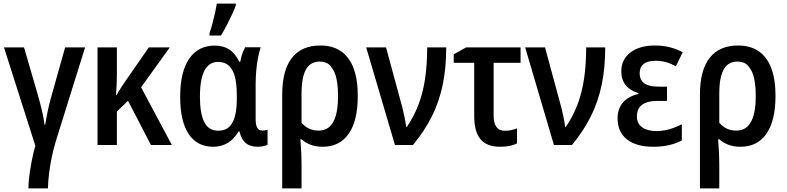

<svg xmlns="http://www.w3.org/2000/svg" viewBox="-20 -802 4353 1062"><path d="M137.2 240.2Q137.2 211.9 142.1 172.1Q147 132.3 155.5 88.4Q164.1 44.4 175.3 3.9L2 -540H112.8L186 -288.6Q196.3 -252 203.4 -225.1Q210.4 -198.2 216.1 -172.4Q221.7 -146.5 226.6 -111.8H230Q236.3 -151.4 244.1 -188.5Q252 -225.6 262.7 -263.7L340.3 -540H450.7L287.6 -17.1Q274.9 25.4 265.6 70.6Q256.3 115.7 251.2 159.2Q246.1 202.6 245.1 240.2Z M519.5 0V-540H626.5V-393.1Q626.5 -363.3 625.2 -334Q624 -304.7 621.6 -275.9H624.5Q633.3 -291 640.1 -302.2Q647 -313.5 654.1 -324.2Q661.1 -335 669.9 -347.7L803.2 -540H919.4L760.3 -319.3L930.7 0H814.9L688 -244.6L626.5 -185.1V0Z M1159.2 9.8Q1070.8 9.8 1023.7 -60.5Q976.6 -130.9 976.6 -266.1Q976.6 -403.8 1026.1 -476.8Q1075.7 -549.8 1168 -549.8Q1214.4 -549.8 1247.3 -528.8Q1280.3 -507.8 1304.2 -460H1309.1Q1311.5 -474.6 1315.7 -489.5Q1319.8 -504.4 1325.2 -517.8Q1330.6 -531.2 1335.9 -540.5H1421.9Q1414.1 -517.1 1407.5 -484.1Q1400.9 -451.2 1397.5 -412.8Q1394 -374.5 1394 -335V-143.6Q1394 -110.4 1403.1 -95Q1412.1 -79.6 1431.2 -79.6Q1446.8 -79.6 1460 -84.5V-1Q1455.6 1.5 1446.5 4.2Q1437.5 6.8 1426.5 8.3Q1415.5 9.8 1405.3 9.8Q1363.8 9.8 1339.4 -10.5Q1314.9 -30.8 1304.7 -74.7H1299.3Q1274.4 -32.2 1239.3 -11.2Q1204.1 9.8 1159.2 9.8ZM1187 -79.1Q1212.4 -79.1 1231.7 -89.1Q1251 -99.1 1262.7 -119.1Q1276.9 -141.1 1283.4 -177Q1290 -212.9 1290 -259.3V-271Q1290 -326.7 1282.2 -365Q1274.4 -403.3 1257.8 -424.3Q1246.1 -442.4 1227.5 -450.9Q1209 -459.5 1186 -459.5Q1146 -459.5 1121.1 -427.7Q1103.5 -404.8 1094.7 -364.5Q1085.9 -324.2 1085.9 -267.1Q1085.9 -174.8 1108.9 -128.9Q1121.1 -103.5 1140.4 -91.3Q1159.7 -79.1 1187 -79.1ZM1138.7 -605.5V-618.2Q1146.5 -640.1 1154.3 -668.9Q1162.1 -697.8 1168.7 -727.5Q1175.3 -757.3 1179.2 -782.2H1284.2V-771.5Q1275.9 -748.5 1262.9 -720.7Q1250 -692.9 1234.9 -663.6Q1219.7 -634.3 1202.1 -605.5Z M1541 240.2V-279.3Q1541 -413.1 1594.5 -481.7Q1647.9 -550.3 1752 -550.3Q1819.8 -550.3 1866 -518.6Q1912.1 -486.8 1935.5 -425Q1959 -363.3 1959 -272Q1959 -133.8 1908.7 -62Q1858.4 9.8 1765.1 9.8Q1728 9.8 1698.7 -1.2Q1669.4 -12.2 1647.5 -31.7H1641.6Q1645 11.2 1646.5 43.2Q1647.9 75.2 1647.9 100.1V240.2ZM1741.2 -79.6Q1791.5 -79.6 1816.9 -117.7Q1833.5 -141.1 1841.6 -179.4Q1849.6 -217.8 1849.6 -270.5Q1849.6 -325.7 1841.3 -365.5Q1833 -405.3 1815.4 -426.8Q1804.2 -445.8 1786.9 -453.6Q1769.5 -461.4 1748.5 -461.4Q1701.2 -461.4 1677.2 -425.3Q1647.9 -382.8 1647.9 -283.7V-123Q1666.5 -101.1 1690.2 -90.3Q1713.9 -79.6 1741.2 -79.6Z M2164.6 0 2005.4 -540H2115.2L2206.1 -205.1Q2212.9 -176.8 2218 -152.1Q2223.1 -127.4 2226.6 -100.1H2230.5Q2269 -156.7 2293.9 -221.2Q2318.8 -285.6 2330.8 -364Q2342.8 -442.4 2342.8 -540H2448.2Q2448.2 -427.2 2429 -334Q2409.7 -240.7 2369.1 -159.2Q2328.6 -77.6 2264.2 0Z M2747.1 9.8Q2672.4 9.8 2637.7 -32Q2603 -73.7 2603 -159.7V-454.6H2489.7V-501.5L2558.6 -540H2859.4V-454.6H2710.4V-163.1Q2710.4 -121.1 2725.8 -99.9Q2741.2 -78.6 2772.9 -78.6Q2805.2 -78.6 2839.8 -91.8V-8.8Q2823.2 0 2799.1 4.9Q2774.9 9.8 2747.1 9.8Z M3043.9 0 2884.8 -540H2994.6L3085.4 -205.1Q3092.3 -176.8 3097.4 -152.1Q3102.5 -127.4 3106 -100.1H3109.9Q3148.4 -156.7 3173.3 -221.2Q3198.2 -285.6 3210.2 -364Q3222.2 -442.4 3222.2 -540H3327.6Q3327.6 -427.2 3308.3 -334Q3289.1 -240.7 3248.5 -159.2Q3208 -77.6 3143.6 0Z M3594.2 9.8Q3499.5 9.8 3447.8 -31Q3396 -71.8 3396 -147Q3396 -200.2 3425.3 -234.6Q3454.6 -269 3510.7 -282.2V-287.1Q3464.8 -300.8 3440.7 -331.3Q3416.5 -361.8 3416.5 -407.2Q3416.5 -473.1 3467 -511.7Q3517.6 -550.3 3603 -550.3Q3644.5 -550.3 3681.4 -541.5Q3718.3 -532.7 3756.3 -513.2L3718.3 -435.1Q3689.9 -451.2 3662.8 -458.5Q3635.7 -465.8 3606.9 -465.8Q3562.5 -465.8 3540.3 -448.2Q3518.1 -430.7 3518.1 -397.5Q3518.1 -356 3549.3 -337.4Q3562.5 -329.6 3581.3 -326.2Q3600.1 -322.8 3625 -322.8H3669.4V-243.7H3615.7Q3571.8 -243.7 3545.9 -231Q3523.9 -221.2 3513.4 -202.6Q3502.9 -184.1 3502.9 -157.2Q3502.9 -118.2 3532 -97.7Q3561 -77.1 3609.9 -77.1Q3633.3 -77.1 3656.2 -81.1Q3679.2 -85 3702.9 -93.5Q3726.6 -102.1 3751.5 -114.7V-25.4Q3719.7 -8.3 3680.7 0.7Q3641.6 9.8 3594.2 9.8Z M3851.6 240.2V-279.3Q3851.6 -413.1 3905 -481.7Q3958.5 -550.3 4062.5 -550.3Q4130.4 -550.3 4176.5 -518.6Q4222.7 -486.8 4246.1 -425Q4269.5 -363.3 4269.5 -272Q4269.5 -133.8 4219.2 -62Q4168.9 9.8 4075.7 9.8Q4038.6 9.8 4009.3 -1.2Q3980 -12.2 3958 -31.7H3952.1Q3955.6 11.2 3957 43.2Q3958.5 75.2 3958.5 100.1V240.2ZM4051.8 -79.6Q4102.1 -79.6 4127.4 -117.7Q4144 -141.1 4152.1 -179.4Q4160.2 -217.8 4160.2 -270.5Q4160.2 -325.7 4151.9 -365.5Q4143.6 -405.3 4126 -426.8Q4114.7 -445.8 4097.4 -453.6Q4080.1 -461.4 4059.1 -461.4Q4011.7 -461.4 3987.8 -425.3Q3958.5 -382.8 3958.5 -283.7V-123Q3977.1 -101.1 4000.7 -90.3Q4024.4 -79.6 4051.8 -79.6Z"/></svg>

Font: Open Sans
Style: Regular
Weight: 600
Width: 3
Foundry: Ascender Corporation
Version: Version 1.000